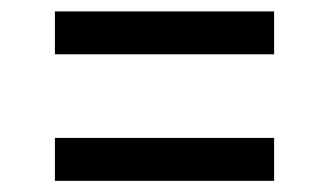

<svg xmlns="http://www.w3.org/2000/svg" viewBox="-20 -473 588 343"><path d="M78.1 -452.6H469.7V-376H78.1ZM78.1 -226.6H469.7V-149.9H78.1Z"/></svg>

Font: NoticiaText-Regular
Style: Regular
Weight: 400
Designer: JM Sole
Foundry: JM Sole
Version: Version 1.003